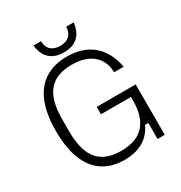

<svg xmlns="http://www.w3.org/2000/svg" viewBox="-198 -999 1087 1151"><g transform="rotate(-30 346.0 -423.5)"><path d="M332 10Q245 10 184.5 -29.5Q124 -69 92 -148Q60 -227 60 -345Q60 -464 92.5 -542.5Q125 -621 187.5 -660.5Q250 -700 339 -700Q447 -700 515 -644Q583 -588 605 -477H538V-480Q538 -511 527 -540Q516 -569 492 -592.5Q468 -616 430.5 -629.5Q393 -643 339 -643Q231 -643 179.5 -581Q128 -519 128 -388V-302Q128 -171 180 -109Q232 -47 340 -47Q449 -47 500.5 -105Q552 -163 552 -270V-311L562 -298H344V-349H614V0H564V-111H542Q484 10 332 10ZM339 -730Q278 -730 242.5 -762Q207 -794 200 -857H252Q252 -818 275 -796.5Q298 -775 339 -775Q380 -775 403 -796.5Q426 -818 426 -857H478Q471 -794 436 -762Q401 -730 339 -730Z"/></g></svg>

Font: Mozilla Headline ExtraLight
Style: Regular
Weight: 200
Designer: Studio DRAMA
Foundry: Studio DRAMA
Version: Version 1.000